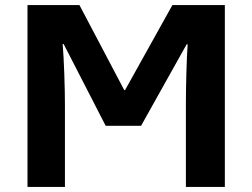

<svg xmlns="http://www.w3.org/2000/svg" viewBox="-20 -734 991 754"><path d="M88 -714H292L468 -380H471L657 -714H863V0H710V-325Q710 -379 712 -450Q714 -521 717 -560H713L534 -240H395L230 -561H226Q230 -516 232.5 -444Q235 -372 235 -319V0H88Z"/></svg>

Font: Noto Sans UI ExtraBold
Style: Regular
Weight: 800
Designer: Monotype Design Team
Foundry: Monotype Imaging Inc.
Version: Version 1.001